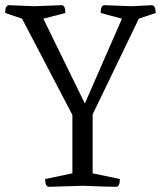

<svg xmlns="http://www.w3.org/2000/svg" viewBox="-20 -720 620 740"><path d="M232 -670 147 -648 307 -321 450 -648 368 -670Q368 -700 383 -700L487 -696L565 -700Q580 -699 580 -670L515 -648L337 -279V-52L442 -30Q442 0 427 0Q394 0 301 -4L169 0Q154 0 154 -30L259 -52V-277L65 -648L0 -670Q0 -700 15 -700Q25 -700 112 -696L217 -700Q232 -700 232 -670Z"/></svg>

Font: Mate
Style: Regular
Weight: 400
Designer: Eduardo Rodriguez Tunni
Foundry: Eduardo Rodriguez Tunni
Version: Version 1.002